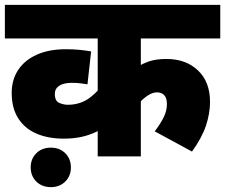

<svg xmlns="http://www.w3.org/2000/svg" viewBox="-20 -642 924 788"><path d="M884 -484H558V-328L545 -368Q571 -384 598 -392Q625 -400 663 -400Q743 -400 792.5 -353Q842 -306 842 -224Q842 -177 825.5 -127Q809 -77 768 -20L615 -103Q638 -133 651.5 -160Q665 -187 665 -214Q665 -241 653.5 -252Q642 -263 625 -263Q606 -263 586.5 -250Q567 -237 553 -221L558 -241V0H381V-175L435 -137Q404 -115 375 -101Q346 -87 313.5 -80Q281 -73 241 -73Q178 -73 130 -93.5Q82 -114 55 -156Q28 -198 28 -261Q28 -315 55 -355.5Q82 -396 132 -418Q182 -440 250 -440Q281 -440 306 -437.5Q331 -435 354 -431L339 -296Q327 -298 311 -300Q295 -302 275 -302Q241 -302 223 -290Q205 -278 205 -257Q205 -227 223.5 -219.5Q242 -212 258 -212Q311 -212 350 -242Q389 -272 409 -308L381 -190V-484H0V-622H884ZM106 45Q106 10 129 -13Q152 -36 189 -36Q225 -36 248 -13Q271 10 271 45Q271 80 248 103Q225 126 189 126Q152 126 129 103Q106 80 106 45Z"/></svg>

Font: Noto Sans Devanagari Black
Style: Regular
Weight: 900
Version: Version 2.003